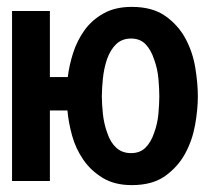

<svg xmlns="http://www.w3.org/2000/svg" viewBox="-20 -526 610 558"><path d="M292 -139Q301 -112 318 -96.5Q335 -81 361 -81Q387 -81 403 -97Q419 -113 428 -140Q438 -167 440.5 -196.5Q443 -226 443 -246Q443 -267 440.5 -296.5Q438 -326 428 -353Q419 -381 403 -397.5Q387 -414 361 -414Q335 -414 318 -398Q301 -382 291 -354Q282 -327 279 -297.5Q276 -268 276 -246Q276 -225 279 -195.5Q282 -166 292 -139ZM15 -494H125V-302H177Q181 -336 192.5 -372Q204 -408 225.5 -438Q247 -468 281 -487Q315 -506 363 -506Q423 -506 460.5 -479.5Q498 -453 519 -414Q540 -375 547.5 -329.5Q555 -284 555 -246Q555 -208 547 -163Q539 -118 518 -79.5Q497 -41 460 -14.5Q423 12 363 12Q313 12 278.5 -9Q244 -30 222 -62Q200 -94 189.5 -132Q179 -170 176 -205H125V0H15Z"/></svg>

Font: Codetta
Style: Bold
Weight: 700
Designer: Ulrich Proeller
Foundry: PROSA GmbH
Version: Version 2.00;September 29, 2018;FontCreator 11.5.0.2427 64-b